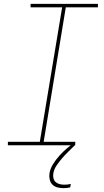

<svg xmlns="http://www.w3.org/2000/svg" viewBox="-20 -755 540 998"><path d="M21 0V-18H187L303 -717H139V-735H489V-717H322L207 -18H371V0ZM310 223Q294 223 278.5 219Q263 215 252.5 204.5Q242 194 238.5 178.5Q235 163 237 147Q241 122 255.5 98.5Q270 75 288.5 54.5Q307 34 328 16Q349 -2 372 -18L369 0Q352 17 335 33.5Q318 50 302.5 68Q287 86 273.5 106Q260 126 257 148Q255 160 258 172Q261 184 269.5 191.5Q278 199 290 202Q302 205 314 205Q323 205 331.5 204Q340 203 348 201L345 219Q336 221 327.5 222Q319 223 310 223Z"/></svg>

Font: Iosevka SS04 Thin Oblique
Style: Regular
Weight: 100
Italic angle: -9°
Monospace: yes
Designer: Belleve Invis
Foundry: Belleve Invis
Version: Version 19.0.0; ttfautohint (v1.8.4)